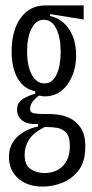

<svg xmlns="http://www.w3.org/2000/svg" viewBox="-20 -548 340 709"><path d="M138 141Q81 141 47 110.5Q13 80 13 32Q13 -13 43 -42Q73 -71 121 -81V-90Q81 -88 62 -103Q43 -118 43 -143Q43 -166 59.5 -179Q76 -192 110 -202V-211Q67 -220 45 -259Q23 -298 23 -357Q23 -436 56.5 -482Q90 -528 148 -528H289V-476L165 -496V-489Q209 -479 235 -440.5Q261 -402 261 -344Q261 -280 229 -236Q197 -192 144 -192Q141 -192 135 -193Q129 -194 124 -195Q91 -171 91 -146Q91 -132 106 -129.5Q121 -127 141 -127H164Q172 -127 192.5 -125Q213 -123 237 -112Q261 -101 278 -76Q295 -51 295 -6Q295 48 271 80Q247 112 211 126.5Q175 141 138 141ZM144 -240Q173 -240 188.5 -272Q204 -304 204 -356Q204 -410 187.5 -442.5Q171 -475 142 -475Q113 -475 96.5 -442.5Q80 -410 80 -359Q80 -304 97.5 -272Q115 -240 144 -240ZM143 91Q187 91 212.5 64.5Q238 38 238 -8Q238 -44 224 -58.5Q210 -73 190 -76Q170 -79 153 -79H145Q103 -58 87 -32Q71 -6 71 23Q71 62 93 76.5Q115 91 143 91Z"/></svg>

Font: Bricolage Grotesque 48pt Condensed ExtraLight
Style: Regular
Weight: 200
Width: 3
Designer: Mathieu Triay
Foundry: Atelier Triay
Version: Version 1.000; ttfautohint (v1.8.4.7-5d5b);gftools[0.9.32]